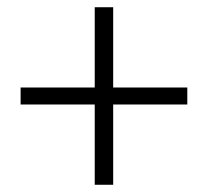

<svg xmlns="http://www.w3.org/2000/svg" viewBox="-20 -631 575 531"><path d="M242 -120H293V-342H498V-389H293V-611H242V-389H37V-342H242Z"/></svg>

Font: Noto Sans SC Light
Style: Regular
Weight: 300
Designer: Ryoko NISHIZUKA 西塚涼子 (kana, bopomofo & ideographs); Paul D. Hunt (Latin, Greek & Cyrillic); Sandoll Communications 산돌커뮤니
Foundry: Adobe
Version: Version 2.004;hotconv 1.0.118;makeotfexe 2.5.65603